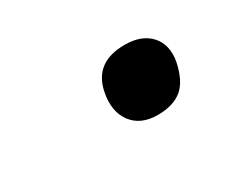

<svg xmlns="http://www.w3.org/2000/svg" viewBox="-38 -581 297 253"><g transform="rotate(-30 110.5 -454.0)"><path d="M150 -403Q124 -403 111.2 -420.2Q98.5 -437.5 104 -464.5Q112 -505 158 -505Q183.5 -505 196.8 -490.5Q210 -476 206 -452Q200.5 -425 187 -414Q173.5 -403 150 -403Z"/></g></svg>

Font: Commissioner Loud ExtraLight
Style: Italic
Weight: 200
Italic angle: -12°
Designer: Kostas Bartsokas
Foundry: Kostas Bartsokas
Version: Version 1.000; ttfautohint (v1.8.3)